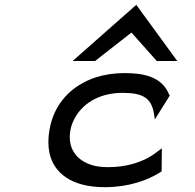

<svg xmlns="http://www.w3.org/2000/svg" viewBox="-20 -765 807 796"><path d="M374 -512 525 -630 630 -512H715L545 -745L281 -512ZM622 -270 684 -369 682 -371C652 -449 572 -462 496 -462C453 -462 414 -456 376 -444C278 -411 204 -338 185 -226C179 -192 179 -160 185 -131C203 -48 276 11 414 11C513 11 592 -17 648 -53L650 -55L651 -150L617 -125C572 -94 508 -72 428 -72C400 -72 376 -75 354 -83C294 -104 259 -153 272 -226C276 -248 285 -268 297 -287C331 -340 396 -380 488 -380C575 -380 611 -358 620 -283Z"/></svg>

Font: Charger Monospace
Style: Regular
Weight: 400
Designer: Jasper
Foundry: Cannot Into Space Fonts
Version: Version 0.980